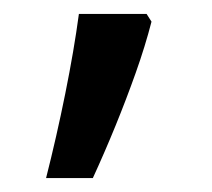

<svg xmlns="http://www.w3.org/2000/svg" viewBox="-20 -136 303 275"><path d="M190 -116 197 -105Q188 -70 174.5 -32Q161 6 145.5 44Q130 82 113 119H46Q61 60 73.5 -2Q86 -64 93 -116Z"/></svg>

Font: uoriya05
Style: Book
Weight: 400
Designer: Jelle Bosma - Monotype Design Team
Foundry: Monotype Imaging Inc.
Version: Version 2.003